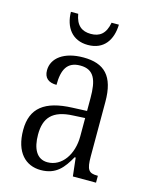

<svg xmlns="http://www.w3.org/2000/svg" viewBox="-113 -807 695 889"><g transform="rotate(15 234.5 -362.0)"><path d="M230 -606C307 -606 343 -661 345 -734H310C300 -679 272 -659 230 -659C187 -659 159 -680 150 -734H115C116 -661 154 -606 230 -606ZM169 10C243 10 275 -33 306 -88H311L321 0H432V-33H429C388 -33 377 -47 377 -111V-373C377 -496 327 -545 226 -545C134 -545 78 -503 78 -444C78 -408 99 -390 138 -390C138 -463 159 -505 222 -505C289 -505 306 -457 306 -372V-310L236 -307C106 -302 43 -254 43 -149C43 -41 97 10 169 10ZM190 -33C138 -33 115 -79 115 -146C115 -225 150 -269 250 -273L306 -276V-188C306 -102 259 -33 190 -33Z"/></g></svg>

Font: Noto Serif Armenian Condensed Light
Style: Regular
Weight: 300
Width: 3
Designer: Monotype Design Team
Foundry: Monotype Imaging Inc.
Version: Version 2.008